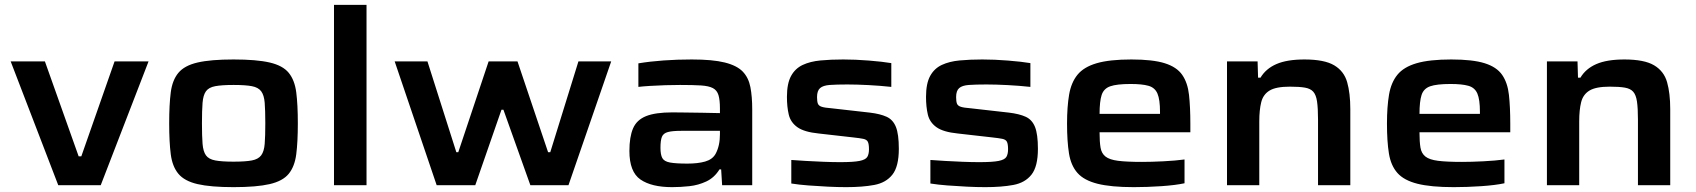

<svg xmlns="http://www.w3.org/2000/svg" viewBox="-20 -763 6989 791"><path d="M220 0 24 -510H165L304 -119H315L452 -510H592L395 0Z M942 8Q848 8 794 -4.5Q740 -17 715 -47Q690 -77 683.5 -127.5Q677 -178 677 -255Q677 -332 683.5 -382.5Q690 -433 715 -463Q740 -493 794 -505.5Q848 -518 942 -518Q1037 -518 1091 -505.5Q1145 -493 1169.5 -463Q1194 -433 1200.5 -382.5Q1207 -332 1207 -255Q1207 -178 1200.5 -127.5Q1194 -77 1169.5 -47Q1145 -17 1091 -4.5Q1037 8 942 8ZM942 -97Q991 -97 1017.5 -102Q1044 -107 1056 -123Q1068 -139 1070.5 -170.5Q1073 -202 1073 -255Q1073 -308 1070.5 -339.5Q1068 -371 1056 -387Q1044 -403 1017.5 -408Q991 -413 942 -413Q894 -413 867 -408Q840 -403 828.5 -387Q817 -371 814.5 -339.5Q812 -308 812 -255Q812 -202 814.5 -170.5Q817 -139 828.5 -123Q840 -107 867 -102Q894 -97 942 -97Z M1356 0V-743H1490V0Z M1779 0 1606 -510H1741L1860 -136H1868L1993 -510H2112L2238 -136H2247L2363 -510H2498L2322 0H2165L2054 -311H2046L1938 0Z M2749 8Q2664 8 2618.5 -23.5Q2573 -55 2573 -141Q2573 -199 2588 -234Q2603 -269 2641.5 -284.5Q2680 -300 2750 -300Q2764 -300 2798 -299.5Q2832 -299 2872.5 -298.5Q2913 -298 2946 -297V-316Q2946 -351 2940 -371Q2934 -391 2917 -400Q2900 -409 2867.5 -411Q2835 -413 2782 -413Q2755 -413 2721 -412Q2687 -411 2656.5 -409Q2626 -407 2610 -405V-502Q2658 -510 2714 -514Q2770 -518 2830 -518Q2916 -518 2966 -505.5Q3016 -493 3040 -468Q3064 -443 3071.5 -404Q3079 -365 3079 -312V0H2955L2951 -65H2944Q2923 -31 2890 -15.5Q2857 0 2820 4Q2783 8 2749 8ZM2812 -89Q2855 -89 2885 -97.5Q2915 -106 2928 -129Q2946 -162 2946 -210V-224H2786Q2750 -224 2731.5 -219Q2713 -214 2707 -199.5Q2701 -185 2701 -154Q2701 -126 2708.5 -112Q2716 -98 2740 -93.5Q2764 -89 2812 -89Z M3466 8Q3431 8 3390.5 6Q3350 4 3310.5 1Q3271 -2 3240 -7V-104Q3265 -102 3300 -100Q3335 -98 3372.5 -96.5Q3410 -95 3441 -95Q3496 -95 3521 -100Q3546 -105 3553 -116.5Q3560 -128 3560 -148Q3560 -169 3555.5 -178.5Q3551 -188 3536.5 -191Q3522 -194 3494 -197L3353 -213Q3293 -219 3265 -239Q3237 -259 3229.5 -291Q3222 -323 3222 -364Q3222 -419 3239 -450Q3256 -481 3287 -495.5Q3318 -510 3360.5 -514Q3403 -518 3454 -518Q3504 -518 3560 -513.5Q3616 -509 3652 -503V-405Q3606 -410 3557.5 -412.5Q3509 -415 3471 -415Q3426 -415 3398.5 -413Q3371 -411 3358.5 -400Q3346 -389 3346 -363Q3346 -345 3349.5 -336Q3353 -327 3365.5 -323Q3378 -319 3405 -317L3564 -299Q3606 -294 3632.5 -282Q3659 -270 3671 -240Q3683 -210 3683 -150Q3683 -77 3656.5 -43.5Q3630 -10 3581.5 -1Q3533 8 3466 8Z M4039 8Q4004 8 3963.5 6Q3923 4 3883.5 1Q3844 -2 3813 -7V-104Q3838 -102 3873 -100Q3908 -98 3945.5 -96.5Q3983 -95 4014 -95Q4069 -95 4094 -100Q4119 -105 4126 -116.5Q4133 -128 4133 -148Q4133 -169 4128.5 -178.5Q4124 -188 4109.5 -191Q4095 -194 4067 -197L3926 -213Q3866 -219 3838 -239Q3810 -259 3802.5 -291Q3795 -323 3795 -364Q3795 -419 3812 -450Q3829 -481 3860 -495.5Q3891 -510 3933.5 -514Q3976 -518 4027 -518Q4077 -518 4133 -513.5Q4189 -509 4225 -503V-405Q4179 -410 4130.5 -412.5Q4082 -415 4044 -415Q3999 -415 3971.5 -413Q3944 -411 3931.5 -400Q3919 -389 3919 -363Q3919 -345 3922.5 -336Q3926 -327 3938.5 -323Q3951 -319 3978 -317L4137 -299Q4179 -294 4205.5 -282Q4232 -270 4244 -240Q4256 -210 4256 -150Q4256 -77 4229.5 -43.5Q4203 -10 4154.5 -1Q4106 8 4039 8Z M4651 8Q4557 8 4501.5 -6Q4446 -20 4419 -50.5Q4392 -81 4384 -131Q4376 -181 4376 -254Q4376 -323 4384.5 -373Q4393 -423 4419 -455Q4445 -487 4498 -502.5Q4551 -518 4641 -518Q4729 -518 4778.5 -502.5Q4828 -487 4850.5 -454.5Q4873 -422 4878.5 -372Q4884 -322 4884 -253V-218H4510Q4510 -179 4514 -155Q4518 -131 4534.5 -118Q4551 -105 4586.5 -100.5Q4622 -96 4685 -96Q4723 -96 4773 -98.5Q4823 -101 4860 -106V-8Q4823 0 4764.5 4Q4706 8 4651 8ZM4510 -294H4759V-302Q4759 -353 4748.5 -377.5Q4738 -402 4711.5 -409.5Q4685 -417 4638 -417Q4581 -417 4554 -407.5Q4527 -398 4518.5 -371.5Q4510 -345 4510 -294Z M5035 0V-510H5161L5163 -443H5173Q5195 -480 5238.5 -499Q5282 -518 5354 -518Q5436 -518 5476.5 -494Q5517 -470 5530 -424.5Q5543 -379 5543 -313V0H5410V-270Q5410 -317 5406 -344.5Q5402 -372 5390.5 -385Q5379 -398 5356 -402Q5333 -406 5294 -406Q5237 -406 5210.5 -390Q5184 -374 5176 -342Q5168 -310 5168 -263V0Z M5969 8Q5875 8 5819.5 -6Q5764 -20 5737 -50.5Q5710 -81 5702 -131Q5694 -181 5694 -254Q5694 -323 5702.5 -373Q5711 -423 5737 -455Q5763 -487 5816 -502.5Q5869 -518 5959 -518Q6047 -518 6096.5 -502.5Q6146 -487 6168.5 -454.5Q6191 -422 6196.5 -372Q6202 -322 6202 -253V-218H5828Q5828 -179 5832 -155Q5836 -131 5852.5 -118Q5869 -105 5904.5 -100.5Q5940 -96 6003 -96Q6041 -96 6091 -98.5Q6141 -101 6178 -106V-8Q6141 0 6082.5 4Q6024 8 5969 8ZM5828 -294H6077V-302Q6077 -353 6066.5 -377.5Q6056 -402 6029.5 -409.5Q6003 -417 5956 -417Q5899 -417 5872 -407.5Q5845 -398 5836.5 -371.5Q5828 -345 5828 -294Z M6353 0V-510H6479L6481 -443H6491Q6513 -480 6556.5 -499Q6600 -518 6672 -518Q6754 -518 6794.5 -494Q6835 -470 6848 -424.5Q6861 -379 6861 -313V0H6728V-270Q6728 -317 6724 -344.5Q6720 -372 6708.5 -385Q6697 -398 6674 -402Q6651 -406 6612 -406Q6555 -406 6528.5 -390Q6502 -374 6494 -342Q6486 -310 6486 -263V0Z"/></svg>

Font: Saira Expanded SemiBold
Style: Regular
Weight: 600
Width: 7
Designer: Hector Gatti with collaboration of the Omnibus-Type team
Foundry: Omnibus-Type
Version: Version 1.100; ttfautohint (v1.8.3)